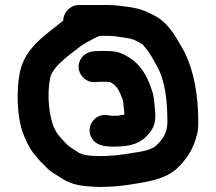

<svg xmlns="http://www.w3.org/2000/svg" viewBox="-20 -708 859 765"><path d="M377 -565C376 -565 376 -565 375 -564C358 -558 341 -547 325 -539C309 -530 295 -520 281 -508C263 -496 230 -468 214 -452C201 -439 185 -419 180 -398C166 -330 175 -241 198 -194C209 -169 232 -149 249 -130C261 -120 276 -112 290 -102C305 -92 325 -89 346 -87C356 -87 366 -87 376 -86C423 -86 463 -91 504 -98C540 -104 577 -107 601 -127C625 -149 647 -177 647 -221C647 -306 638 -387 606 -443C590 -473 575 -501 553 -525C550 -530 546 -533 543 -534C523 -547 504 -555 476 -558C458 -561 433 -565 414 -565ZM294 -688H414C439 -688 471 -683 495 -680C540 -674 570 -660 604 -641C656 -611 685 -553 715 -501C752 -426 770 -332 770 -220C770 -199 768 -181 763 -165C749 -110 718 -66 681 -33C641 1 588 13 525 23C478 32 427 37 373 37C362 36 351 36 340 35C292 33 253 22 222 0L196 -16C183 -24 172 -33 163 -43L139 -67C130 -77 122 -87 113 -98C94 -123 82 -150 70 -182C48 -244 44 -350 60 -424C82 -522 166 -571 232 -626C232 -659 261 -688 294 -688ZM476 -251C475 -255 475 -259 475 -263L472 -290C472 -310 465 -319 459 -335C451 -355 439 -370 421 -380C420 -380 420 -380 419 -381C416 -381 412 -381 409 -382H371L362 -381C311 -375 271 -435 307 -480C325 -502 347 -505 383 -505H400C433 -505 456 -501 479 -488C524 -465 554 -428 574 -379C584 -352 593 -332 595 -297L597 -277C598 -268 598 -260 599 -252C599 -216 592 -198 572 -174C543 -139 503 -124 442 -124H425C390 -124 363 -132 348 -154C316 -200 358 -259 410 -249C415 -248 420 -247 425 -247H452C459 -249 467 -251 476 -251Z"/></svg>

Font: Blanket
Style: Reversed
Weight: 700
Foundry: Cannot Into Space Fonts
Version: Version 0.9